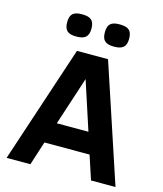

<svg xmlns="http://www.w3.org/2000/svg" viewBox="-127 -974 907 1068"><g transform="rotate(15 326.0 -440.0)"><path d="M13 0H150L194 -137H454L499 0H640L416 -676H237ZM233 -258 324 -537 415 -258ZM429 -880C380.2 -880 360 -863.4 360 -816C360 -770.2 379.9 -752 429 -752C477 -752 500 -767.8 500 -816C500 -864.3 478.2 -880 429 -880ZM212 -880C163.2 -880 143 -863.4 143 -816C143 -770.2 162.9 -752 212 -752C260 -752 283 -767.8 283 -816C283 -864.3 261.2 -880 212 -880Z"/></g></svg>

Font: Fog Sans
Style: Bold
Weight: 700
Foundry: Intel Corporation
Version: Version 1.00